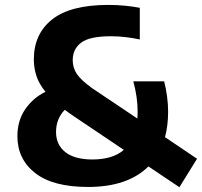

<svg xmlns="http://www.w3.org/2000/svg" viewBox="-20 -770 841 800"><path d="M347 9Q200.5 9 126.5 -49Q52.5 -107 52.5 -202.5Q52.5 -267.5 85.2 -315Q118 -362.5 169.5 -387.5Q142 -421.5 131.5 -454.5Q121 -487.5 121 -522.5Q121 -628.5 197.2 -689Q273.5 -749.5 431 -749.5Q468.5 -749.5 501 -746.2Q533.5 -743 562.5 -737.5V-605.5Q536 -611.5 504.5 -615.2Q473 -619 443 -619Q353 -619 318 -592.2Q283 -565.5 283 -519Q283 -487.5 300.2 -461.8Q317.5 -436 364 -402.5L552.5 -276Q553.5 -289.5 553.5 -304Q553.5 -365 535.5 -431H664Q672 -400 676.2 -367.2Q680.5 -334.5 680.5 -305.5Q680.5 -247 667.5 -198.5L801 -108.5L727.5 10L598.5 -76.5Q512 9 347 9ZM213.5 -220Q213.5 -167 252.2 -136.2Q291 -105.5 365.5 -105.5Q405 -105.5 438.2 -115Q471.5 -124.5 496 -145.5L290 -284Q268.5 -298.5 250 -312.5Q213.5 -275 213.5 -220Z"/></svg>

Font: Encode Sans
Style: Bold
Weight: 700
Designer: Multiple Designers
Foundry: Impallari Type
Version: Version 3.002; ttfautohint (v1.8.3) -l 8 -r 50 -G 200 -x 14 